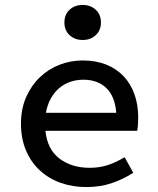

<svg xmlns="http://www.w3.org/2000/svg" viewBox="-20 -746 640 778"><path d="M330 12Q274 12 226 -5Q178 -22 142 -55Q106 -88 85.5 -136Q65 -184 65 -245Q65 -305 86 -352.5Q107 -400 141.5 -433Q176 -466 221 -483.5Q266 -501 315 -501Q369 -501 411 -484Q453 -467 481.5 -436.5Q510 -406 525 -363.5Q540 -321 540 -270Q540 -254 539 -240Q538 -226 536 -216H164Q172 -140 221.5 -103Q271 -66 343 -66Q384 -66 418 -77.5Q452 -89 485 -109L520 -46Q482 -21 434.5 -4.5Q387 12 330 12ZM318 -423Q290 -423 265 -414.5Q240 -406 220 -389Q200 -372 186 -347Q172 -322 166 -289H451Q446 -356 410.5 -389.5Q375 -423 318 -423ZM315 -584Q283 -584 262 -603.5Q241 -623 241 -655Q241 -687 262 -706.5Q283 -726 315 -726Q347 -726 368 -706.5Q389 -687 389 -655Q389 -623 368 -603.5Q347 -584 315 -584Z"/></svg>

Font: SauceCodePro Nerd Font Mono
Style: Regular
Weight: 500
Monospace: yes
Designer: Paul D. Hunt, Teo Tuominen
Foundry: Adobe Systems Incorporated
Version: Version 2.030;PS 1.000;hotconv 16.6.51;makeotf.lib2.5.65220;